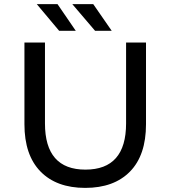

<svg xmlns="http://www.w3.org/2000/svg" viewBox="-20 -907 831 935"><path d="M349 -757H268L159 -887H260ZM524 -757H443L332 -887H434ZM99 -302V-700H199V-306Q199 -81 396 -81Q594 -81 594 -306V-700H691V-302Q691 -151 613 -71.5Q535 8 395 8Q255 8 177 -72Q99 -152 99 -302Z"/></svg>

Font: false
Style: Regular
Weight: 500
Designer: Julieta Ulanovsky
Foundry: Julieta Ulanovsky
Version: Version 7.222;hotconv 1.0.109;makeotfexe 2.5.65596